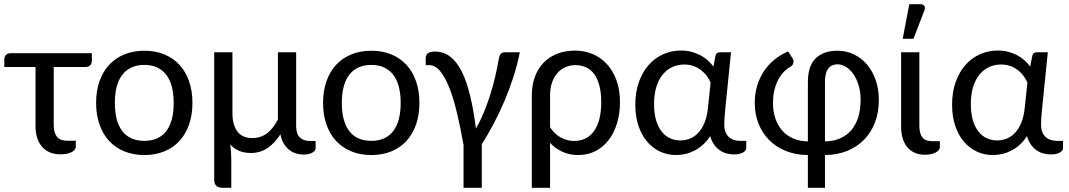

<svg xmlns="http://www.w3.org/2000/svg" viewBox="-37 -724 5037 905"><path d="M-16.6 -445.3Q-16.6 -456.5 -9.3 -464.8Q-2 -473.1 12.7 -473.1H396V-439Q396 -424.3 388.2 -416.3Q380.4 -408.2 365.7 -408.2H216.3V-132.8Q216.3 -97.7 231.7 -79.1Q247.1 -60.5 281.2 -60.5H320.3V-33.7Q320.3 -24.9 314.5 -17.8Q308.6 -10.7 298.8 -6.1Q289.1 -1.5 275.9 1Q262.7 3.4 248 3.4Q219.2 3.4 197.3 -6.1Q175.3 -15.6 160.4 -33.2Q145.5 -50.8 137.9 -75Q130.4 -99.1 130.4 -128.4V-408.2H-16.6Z M416 0ZM643.6 -484.9Q695.8 -484.9 737.8 -467.5Q779.8 -450.2 809.1 -418.2Q838.4 -386.2 854.2 -340.8Q870.1 -295.4 870.1 -239.3Q870.1 -182.6 854.2 -137.2Q838.4 -91.8 809.1 -59.8Q779.8 -27.8 737.8 -10.5Q695.8 6.8 643.6 6.8Q591.3 6.8 549.1 -10.5Q506.8 -27.8 477.3 -59.8Q447.8 -91.8 431.9 -137.2Q416 -182.6 416 -239.3Q416 -295.4 431.9 -340.8Q447.8 -386.2 477.3 -418.2Q506.8 -450.2 549.1 -467.5Q591.3 -484.9 643.6 -484.9ZM643.6 -60.1Q678.2 -60.1 704.1 -72Q730 -84 747.3 -106.9Q764.6 -129.9 773.2 -163.1Q781.7 -196.3 781.7 -238.8Q781.7 -281.2 773.2 -314.5Q764.6 -347.7 747.3 -370.6Q730 -393.6 704.1 -405.8Q678.2 -418 643.6 -418Q608.4 -418 582.3 -405.8Q556.2 -393.6 538.8 -370.6Q521.5 -347.7 512.9 -314.5Q504.4 -281.2 504.4 -238.8Q504.4 -196.3 512.9 -163.1Q521.5 -129.9 538.8 -106.9Q556.2 -84 582.3 -72Q608.4 -60.1 643.6 -60.1Z M1058.6 -477.5V-189Q1058.6 -135.7 1081.8 -104.5Q1105 -73.2 1151.9 -73.2Q1192.9 -73.2 1222.9 -96.7Q1252.9 -120.1 1272.9 -161.6V-477.5H1358.9V-129.9Q1358.9 -93.3 1376.2 -76.4Q1393.6 -59.6 1422.9 -59.6H1450.7V-24.9Q1450.7 -13.7 1435.5 -4.6Q1420.4 4.4 1393.6 4.4Q1374.5 4.4 1356.9 -1.2Q1339.4 -6.8 1325 -18.6Q1310.5 -30.3 1300 -48.1Q1289.6 -65.9 1284.7 -90.8Q1258.3 -49.3 1223.9 -26.1Q1189.5 -2.9 1146.5 -2.9Q1113.8 -2.9 1089.6 -13.2Q1065.4 -23.4 1048.3 -43Q1050.8 -24.4 1052 -5.1Q1053.2 14.2 1053.2 30.8V161.1H1010.7Q992.2 161.1 982.4 151.6Q972.7 142.1 972.7 125V-477.5Z M1485.8 0ZM1713.4 -484.9Q1765.6 -484.9 1807.6 -467.5Q1849.6 -450.2 1878.9 -418.2Q1908.2 -386.2 1924.1 -340.8Q1939.9 -295.4 1939.9 -239.3Q1939.9 -182.6 1924.1 -137.2Q1908.2 -91.8 1878.9 -59.8Q1849.6 -27.8 1807.6 -10.5Q1765.6 6.8 1713.4 6.8Q1661.1 6.8 1618.9 -10.5Q1576.7 -27.8 1547.1 -59.8Q1517.6 -91.8 1501.7 -137.2Q1485.8 -182.6 1485.8 -239.3Q1485.8 -295.4 1501.7 -340.8Q1517.6 -386.2 1547.1 -418.2Q1576.7 -450.2 1618.9 -467.5Q1661.1 -484.9 1713.4 -484.9ZM1713.4 -60.1Q1748 -60.1 1773.9 -72Q1799.8 -84 1817.1 -106.9Q1834.5 -129.9 1843 -163.1Q1851.6 -196.3 1851.6 -238.8Q1851.6 -281.2 1843 -314.5Q1834.5 -347.7 1817.1 -370.6Q1799.8 -393.6 1773.9 -405.8Q1748 -418 1713.4 -418Q1678.2 -418 1652.1 -405.8Q1626 -393.6 1608.6 -370.6Q1591.3 -347.7 1582.8 -314.5Q1574.2 -281.2 1574.2 -238.8Q1574.2 -196.3 1582.8 -163.1Q1591.3 -129.9 1608.6 -106.9Q1626 -84 1652.1 -72Q1678.2 -60.1 1713.4 -60.1Z M2147.9 161.1V-41Q2133.8 -120.1 2117.7 -188.7Q2101.6 -257.3 2081.8 -308.1Q2062 -358.9 2038.3 -387.9Q2014.6 -417 1985.8 -417H1969.7V-448.7Q1969.7 -455.1 1971.4 -460.9Q1973.1 -466.8 1978 -471.2Q1982.9 -475.6 1991.5 -478.3Q2000 -481 2013.7 -481Q2054.2 -481 2085.2 -457Q2116.2 -433.1 2139.4 -387Q2162.6 -340.8 2179 -272.9Q2195.3 -205.1 2206.5 -117.7Q2226.6 -153.3 2243.2 -193.4Q2259.8 -233.4 2273.2 -275.6Q2286.6 -317.9 2296.9 -361.6Q2307.1 -405.3 2314.5 -448.2Q2317.4 -464.8 2324.5 -471.2Q2331.5 -477.5 2340.8 -477.5H2413.1Q2401.4 -418.5 2382.8 -360.8Q2364.3 -303.2 2341.1 -248.5Q2317.9 -193.8 2290.5 -142.3Q2263.2 -90.8 2233.9 -43.5V161.1Z M2469.7 -273.4Q2469.7 -321.8 2483.9 -360.8Q2498 -399.9 2524.4 -427.7Q2550.8 -455.6 2588.9 -470.5Q2627 -485.4 2674.8 -485.4Q2718.3 -485.4 2756.6 -469.2Q2794.9 -453.1 2823.5 -422.1Q2852.1 -391.1 2868.7 -345.9Q2885.3 -300.8 2885.3 -242.2Q2885.3 -189.5 2871.6 -143.8Q2857.9 -98.1 2832.5 -64.7Q2807.1 -31.2 2770.5 -12.2Q2733.9 6.8 2688 6.8Q2647.9 6.8 2614.5 -8.3Q2581.1 -23.4 2555.7 -50.8V161.1H2469.7ZM2555.7 -124Q2578.1 -90.3 2607.7 -75Q2637.2 -59.6 2668.5 -59.6Q2730 -59.6 2763.4 -106.9Q2796.9 -154.3 2796.9 -242.2Q2796.9 -288.6 2787.8 -321.8Q2778.8 -355 2762.7 -376.2Q2746.6 -397.5 2724.1 -407.2Q2701.7 -417 2674.8 -417Q2649.9 -417 2628.2 -407.5Q2606.4 -397.9 2590.3 -379.6Q2574.2 -361.3 2564.9 -334.5Q2555.7 -307.6 2555.7 -273.4Z M3422.4 3.9Q3403.3 3.9 3386 -1.2Q3368.7 -6.3 3354 -16.8Q3339.4 -27.3 3328.1 -43.7Q3316.9 -60.1 3310.5 -82.5Q3295.4 -59.1 3276.6 -42Q3257.8 -24.9 3236.8 -14.2Q3215.8 -3.4 3193.8 1.7Q3171.9 6.8 3149.9 6.8Q3109.4 6.8 3074.2 -9.5Q3039.1 -25.9 3013.2 -56.4Q2987.3 -86.9 2972.4 -130.9Q2957.5 -174.8 2957.5 -230.5Q2957.5 -289.1 2974.1 -336.4Q2990.7 -383.8 3019.8 -417Q3048.8 -450.2 3088.1 -468Q3127.4 -485.8 3172.9 -485.8Q3198.7 -485.8 3221.4 -480Q3244.1 -474.1 3263.4 -464.1Q3282.7 -454.1 3298.3 -440.2Q3314 -426.3 3325.7 -410.2L3335.4 -460Q3338.4 -477.5 3357.4 -477.5H3408.7L3382.8 -222.7Q3380.4 -199.2 3378.7 -177Q3377 -154.8 3377 -136.2Q3377 -115.7 3382.8 -101.3Q3388.7 -86.9 3398.9 -77.9Q3409.2 -68.8 3422.9 -64.5Q3436.5 -60.1 3452.1 -60.1H3480.5V-25.4Q3480.5 -14.2 3465.3 -5.1Q3450.2 3.9 3422.4 3.9ZM3169.9 -62Q3194.3 -62 3216.1 -71Q3237.8 -80.1 3255.1 -98.9Q3272.5 -117.7 3284.2 -146.5Q3295.9 -175.3 3299.8 -214.8L3312.5 -334.5Q3305.7 -351.1 3294.2 -366.5Q3282.7 -381.8 3267.1 -393.8Q3251.5 -405.8 3231.7 -412.8Q3211.9 -419.9 3188 -419.9Q3159.2 -419.9 3133.5 -408.7Q3107.9 -397.5 3088.4 -374.5Q3068.8 -351.6 3057.4 -316.4Q3045.9 -281.2 3045.9 -232.9Q3045.9 -188 3055.9 -155.8Q3065.9 -123.5 3083 -102.5Q3100.1 -81.5 3122.6 -71.8Q3145 -62 3169.9 -62Z M3606.4 -238.8Q3606.4 -200.2 3617.2 -167.2Q3627.9 -134.3 3648.7 -110.1Q3669.4 -85.9 3700.2 -72Q3731 -58.1 3771 -57.6V-336.4Q3771 -413.6 3807.9 -449.2Q3844.7 -484.9 3910.2 -484.9Q3953.6 -484.9 3989.5 -467Q4025.4 -449.2 4051.3 -418Q4077.1 -386.7 4091.3 -344.5Q4105.5 -302.2 4105.5 -253.4Q4105.5 -195.3 4087.4 -147.5Q4069.3 -99.6 4036.1 -65.7Q4002.9 -31.7 3956.1 -12.7Q3909.2 6.3 3851.6 6.8V161.1H3771V6.8Q3713.4 6.3 3667 -12.5Q3620.6 -31.2 3588.1 -64.2Q3555.7 -97.2 3538.1 -141.8Q3520.5 -186.5 3520.5 -239.3Q3520.5 -281.7 3531.7 -319.3Q3543 -356.9 3563.5 -387.9Q3584 -418.9 3613 -442.6Q3642.1 -466.3 3677.7 -481.9L3699.7 -447.3Q3702.6 -442.4 3703.1 -436.8Q3703.6 -431.2 3702.1 -426Q3700.7 -420.9 3697.5 -416.7Q3694.3 -412.6 3690.9 -411.1Q3649.9 -387.7 3628.2 -342.3Q3606.4 -296.9 3606.4 -238.8ZM3851.6 -57.6Q3892.6 -58.1 3924.1 -72.3Q3955.6 -86.4 3976.8 -111.8Q3998 -137.2 4008.8 -173.1Q4019.5 -209 4019.5 -253.4Q4019.5 -290.5 4010.3 -321.3Q4001 -352.1 3985.6 -374.3Q3970.2 -396.5 3950.4 -408.7Q3930.7 -420.9 3910.2 -420.9Q3882.8 -420.9 3867.2 -401.1Q3851.6 -381.3 3851.6 -336.4Z M4210.4 0ZM4210.4 -477.5H4296.4V-130.9Q4296.4 -95.2 4310.3 -76.9Q4324.2 -58.6 4355.5 -58.6H4393.1V-31.7Q4393.1 -22.9 4387.2 -15.9Q4381.3 -8.8 4371.6 -4.2Q4361.8 0.5 4349.1 2.9Q4336.4 5.4 4322.3 5.4Q4294.9 5.4 4273.9 -4.2Q4252.9 -13.7 4238.8 -31.2Q4224.6 -48.8 4217.5 -73Q4210.4 -97.2 4210.4 -126.5ZM4217.8 -541 4249 -704.1H4302.2Q4314.9 -704.1 4320.1 -695.8Q4325.2 -687.5 4319.8 -673.8L4268.6 -541Z M4915.5 3.9Q4896.5 3.9 4879.2 -1.2Q4861.8 -6.3 4847.2 -16.8Q4832.5 -27.3 4821.3 -43.7Q4810.1 -60.1 4803.7 -82.5Q4788.6 -59.1 4769.8 -42Q4751 -24.9 4730 -14.2Q4709 -3.4 4687 1.7Q4665 6.8 4643.1 6.8Q4602.5 6.8 4567.4 -9.5Q4532.2 -25.9 4506.3 -56.4Q4480.5 -86.9 4465.6 -130.9Q4450.7 -174.8 4450.7 -230.5Q4450.7 -289.1 4467.3 -336.4Q4483.9 -383.8 4512.9 -417Q4542 -450.2 4581.3 -468Q4620.6 -485.8 4666 -485.8Q4691.9 -485.8 4714.6 -480Q4737.3 -474.1 4756.6 -464.1Q4775.9 -454.1 4791.5 -440.2Q4807.1 -426.3 4818.8 -410.2L4828.6 -460Q4831.5 -477.5 4850.6 -477.5H4901.9L4876 -222.7Q4873.5 -199.2 4871.8 -177Q4870.1 -154.8 4870.1 -136.2Q4870.1 -115.7 4876 -101.3Q4881.8 -86.9 4892.1 -77.9Q4902.3 -68.8 4916 -64.5Q4929.7 -60.1 4945.3 -60.1H4973.6V-25.4Q4973.6 -14.2 4958.5 -5.1Q4943.4 3.9 4915.5 3.9ZM4663.1 -62Q4687.5 -62 4709.2 -71Q4731 -80.1 4748.3 -98.9Q4765.6 -117.7 4777.3 -146.5Q4789.1 -175.3 4793 -214.8L4805.7 -334.5Q4798.8 -351.1 4787.4 -366.5Q4775.9 -381.8 4760.3 -393.8Q4744.6 -405.8 4724.9 -412.8Q4705.1 -419.9 4681.2 -419.9Q4652.3 -419.9 4626.7 -408.7Q4601.1 -397.5 4581.5 -374.5Q4562 -351.6 4550.5 -316.4Q4539.1 -281.2 4539.1 -232.9Q4539.1 -188 4549.1 -155.8Q4559.1 -123.5 4576.2 -102.5Q4593.3 -81.5 4615.7 -71.8Q4638.2 -62 4663.1 -62Z"/></svg>

Font: Carlito
Style: Regular
Weight: 400
Designer: Lukasz Dziedzic
Foundry: tyPoland Lukasz Dziedzic
Version: Version 1.103; Beta1; all basic design good, some composites